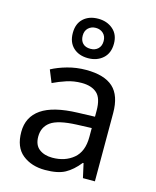

<svg xmlns="http://www.w3.org/2000/svg" viewBox="-122 -900 805 993"><g transform="rotate(15 280.5 -403.5)"><path d="M288 -545Q386 -545 433 -502Q480 -459 480 -365V0H416L399 -76H395Q360 -32 321.5 -11Q283 10 215 10Q142 10 94 -28.5Q46 -67 46 -149Q46 -229 109 -272.5Q172 -316 303 -320L394 -323V-355Q394 -422 365 -448Q336 -474 283 -474Q241 -474 203 -461.5Q165 -449 132 -433L105 -499Q140 -518 188 -531.5Q236 -545 288 -545ZM314 -259Q214 -255 175.5 -227Q137 -199 137 -148Q137 -103 164.5 -82Q192 -61 235 -61Q303 -61 348 -98.5Q393 -136 393 -214V-262ZM280 -606Q231 -606 201 -634Q171 -662 171 -712Q171 -762 201 -789.5Q231 -817 280 -817Q327 -817 359 -789.5Q391 -762 391 -713Q391 -662 359.5 -634Q328 -606 280 -606ZM280 -656Q305 -656 320.5 -671Q336 -686 336 -712Q336 -738 320 -753Q304 -768 280 -768Q256 -768 240 -753Q224 -738 224 -712Q224 -686 238.5 -671Q253 -656 280 -656Z"/></g></svg>

Font: Noto Sans Inscriptional Pahlavi
Style: Regular
Weight: 400
Designer: Monotype Design Team
Foundry: Monotype Imaging Inc.
Version: Version 2.003; ttfautohint (v1.8.4.7-5d5b)